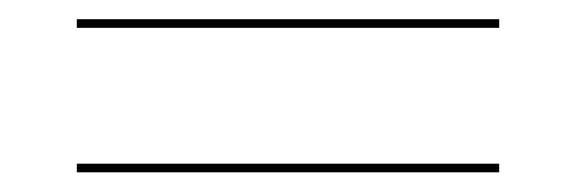

<svg xmlns="http://www.w3.org/2000/svg" viewBox="-20 -485 600 200"><path d="M60 -465H500V-456H60ZM60 -314.5H500V-305.5H60Z"/></svg>

Font: Bodoni* 24pt
Style: Bold
Weight: 700
Version: Version 2.3